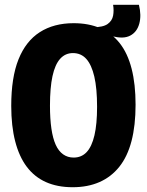

<svg xmlns="http://www.w3.org/2000/svg" viewBox="-20 -770 615 803"><path d="M449 -619 386 -623 368 -656Q411 -656 430 -669.5Q449 -683 453 -704.5Q457 -726 453 -750H561Q572 -706 562.5 -671Q553 -636 524.5 -621Q496 -606 449 -619ZM284 13Q220 13 172 -8.5Q124 -30 92 -72.5Q60 -115 43.5 -179Q27 -243 27 -327Q27 -446 57.5 -522Q88 -598 146.5 -635.5Q205 -673 288 -673Q351 -673 399.5 -652Q448 -631 481 -589Q514 -547 530.5 -482.5Q547 -418 547 -332Q547 -245 530 -180Q513 -115 479 -72.5Q445 -30 396 -8.5Q347 13 284 13ZM288 -111Q321 -111 342.5 -134Q364 -157 375 -204Q386 -251 386 -323Q386 -400 374.5 -449.5Q363 -499 341 -523.5Q319 -548 285 -548Q253 -548 231.5 -524Q210 -500 199.5 -451.5Q189 -403 189 -328Q189 -273 195 -232Q201 -191 213 -164.5Q225 -138 244 -124.5Q263 -111 288 -111Z"/></svg>

Font: Bricolage Grotesque 72pt SemiCondensed ExtraBold
Style: Regular
Weight: 800
Width: 4
Designer: Mathieu Triay
Foundry: Atelier Triay
Version: Version 1.001;gftools[0.9.33.dev8+g029e19f]